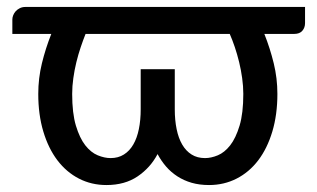

<svg xmlns="http://www.w3.org/2000/svg" viewBox="-20 -524 910 552"><path d="M482.5 -209.5Q482.5 -178.5 487.8 -152.8Q493 -127 503.8 -108.5Q514.5 -90 530.8 -79.8Q547 -69.5 569.5 -69.5Q587 -69.5 606.2 -77.5Q625.5 -85.5 641.8 -106.2Q658 -127 668.8 -162.8Q679.5 -198.5 679.5 -254Q679.5 -276 676.2 -299.5Q673 -323 667.5 -345.5Q662 -368 655 -388.8Q648 -409.5 640.5 -426.5H226Q219 -409 212 -388.2Q205 -367.5 199.5 -345Q194 -322.5 190.8 -299.2Q187.5 -276 187.5 -254Q187.5 -198.5 198.2 -162.8Q209 -127 225.2 -106.2Q241.5 -85.5 261 -77.5Q280.5 -69.5 298 -69.5Q320 -69.5 336.2 -79.8Q352.5 -90 363.2 -108.5Q374 -127 379.2 -152.8Q384.5 -178.5 384.5 -209.5V-325H482.5ZM857 -504V-457.5Q857 -444.5 849.2 -435.5Q841.5 -426.5 826 -426.5H740Q756.5 -385 767 -342Q777.5 -299 777.5 -254Q777.5 -194.5 763 -146Q748.5 -97.5 722.5 -63.2Q696.5 -29 660.2 -10.5Q624 8 581 8Q553.5 8 531 1.5Q508.5 -5 490 -17Q471.5 -29 457.5 -45.2Q443.5 -61.5 433 -81Q412.5 -42 375.8 -17Q339 8 286 8Q243 8 207 -10.5Q171 -29 145 -63.2Q119 -97.5 104.5 -146Q90 -194.5 90 -254Q90 -299 100.5 -342Q111 -385 127.5 -426.5H15.5V-468Q15.5 -474 18 -480.2Q20.5 -486.5 25.2 -491.8Q30 -497 37 -500.5Q44 -504 53 -504Z"/></svg>

Font: Lato 2
Style: Regular
Weight: 500
Designer: Lukasz Dziedzic with Adam Twardoch and Botio Nikoltchev
Foundry: tyPoland Lukasz Dziedzic
Version: Version 2.015; 2015-08-06; http://www.latofonts.com/